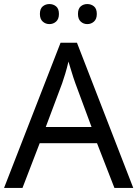

<svg xmlns="http://www.w3.org/2000/svg" viewBox="-20 -928 679 948"><path d="M545 0 459 -221H176L91 0H0L279 -717H360L638 0ZM432 -301 352 -517Q349 -525 342 -546Q335 -567 328.5 -589.5Q322 -612 318 -624Q311 -593 302 -563.5Q293 -534 287 -517L206 -301ZM177 -859Q177 -885 191 -896.5Q205 -908 224 -908Q243 -908 257 -896.5Q271 -885 271 -859Q271 -834 257 -821.5Q243 -809 224 -809Q205 -809 191 -821.5Q177 -834 177 -859ZM365 -859Q365 -885 378.5 -896.5Q392 -908 411 -908Q430 -908 444 -896.5Q458 -885 458 -859Q458 -834 444 -821.5Q430 -809 411 -809Q392 -809 378.5 -821.5Q365 -834 365 -859Z"/></svg>

Font: Noto IKEA Simplified Chinese
Style: Regular
Weight: 400
Designer: Monotype Design Team
Foundry: Monotype Imaging Inc.
Version: Version 1.100